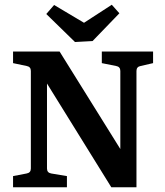

<svg xmlns="http://www.w3.org/2000/svg" viewBox="-20 -789 694 809"><path d="M573 -511Q555 -508 555 -490V0H449L152 -479L178 -482V-79Q178 -61 196 -58L262 -47V0H35V-47L92 -58Q110 -61 110 -79V-490Q110 -508 92 -511L35 -523V-572H231L512 -121L487 -118V-490Q487 -508 469 -511L409 -523V-572H625V-523ZM483 -733 370 -616 296 -612 175 -730 208 -768 334 -693 451 -769Z"/></svg>

Font: Rasa SemiBold
Style: Regular
Weight: 600
Designer: Anna Giedrys (Yrsa+Rasa design), David Brezina (Yrsa art-direction, Rasa art-direction, design)
Foundry: Rosetta Type Foundry
Version: Version 2.004